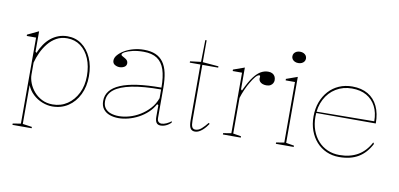

<svg xmlns="http://www.w3.org/2000/svg" viewBox="-80 -959 2949 1418"><g transform="rotate(10 1394.5 -250.5)"><path d="M70 200V190L130 180V-465H60V-475L144 -515V-362L152 -354Q167 -390 187.5 -420Q208 -450 234 -471Q260 -492 291 -503.5Q322 -515 358 -515Q419 -515 465 -481.5Q511 -448 537.5 -388.5Q564 -329 564 -251Q564 -174 534.5 -113.5Q505 -53 453.5 -19Q402 15 335 15Q298 15 259.5 0Q221 -15 190.5 -43.5Q160 -72 144 -111V180L214 190V200ZM335 0Q397 0 445 -32.5Q493 -65 521 -121.5Q549 -178 549 -251Q549 -324 525.5 -380Q502 -436 459 -468Q416 -500 358 -500Q313 -500 278 -480.5Q243 -461 216.5 -428.5Q190 -396 172 -357.5Q154 -319 144 -280V-190Q144 -160 157 -126.5Q170 -93 194.5 -64.5Q219 -36 254.5 -18Q290 0 335 0Z M931 -515Q982 -515 1017.5 -500Q1053 -485 1076 -454Q1099 -423 1109.5 -375Q1120 -327 1120 -262V-37Q1120 -17 1129.5 -8.5Q1139 0 1152 0Q1169 0 1188.5 -9Q1208 -18 1225 -31V-20Q1214 -9 1201 -1Q1188 7 1174.5 11Q1161 15 1148 15Q1126 15 1116 0.5Q1106 -14 1106 -43Q1106 -76 1106 -91.5Q1106 -107 1106 -114.5Q1106 -122 1106 -130L1096 -136Q1077 -100 1047 -72Q1017 -44 980.5 -24.5Q944 -5 905.5 5Q867 15 832 15Q796 15 766 4.5Q736 -6 717.5 -29.5Q699 -53 699 -91Q699 -176 800 -219Q901 -262 1106 -262Q1106 -344 1088.5 -396.5Q1071 -449 1032.5 -474.5Q994 -500 931 -500Q885 -500 849 -491.5Q813 -483 793 -472Q773 -461 773 -451Q773 -447 779 -442.5Q785 -438 801 -430Q826 -417 826 -395Q826 -376 810 -366.5Q794 -357 774 -357Q755 -357 738.5 -367Q722 -377 722 -398Q722 -419 739.5 -439.5Q757 -460 786.5 -477.5Q816 -495 853.5 -505Q891 -515 931 -515ZM1106 -248Q975 -248 887.5 -230.5Q800 -213 756.5 -178.5Q713 -144 713 -91Q713 -58 729 -38Q745 -18 772 -9Q799 0 832 0Q869 0 910 -11.5Q951 -23 989.5 -46.5Q1028 -70 1059 -104Q1090 -138 1106 -183Z M1406 15Q1381 15 1370.5 -3Q1360 -21 1360 -61V-480H1280V-490L1361 -500L1364 -664H1374V-500L1493 -490V-480H1374V-61Q1374 -28 1381.5 -14Q1389 0 1406 0Q1430 0 1451.5 -19Q1473 -38 1495 -66L1503 -60Q1495 -48 1484.5 -35Q1474 -22 1461 -10.5Q1448 1 1434 8Q1420 15 1406 15Z M1613 0V-10L1673 -20V-474H1603V-485L1687 -515V-352L1695 -344Q1712 -380 1727.5 -407.5Q1743 -435 1758 -454Q1784 -487 1809.5 -501Q1835 -515 1863 -515Q1881 -515 1893.5 -508.5Q1906 -502 1913 -490Q1920 -478 1920 -461Q1920 -449 1914 -438Q1908 -427 1896 -420Q1884 -413 1865 -413Q1849 -413 1836 -418Q1823 -423 1815.5 -432.5Q1808 -442 1808 -453Q1808 -457 1808.5 -459.5Q1809 -462 1809 -465Q1809 -468 1809 -470Q1809 -477 1803 -477Q1790 -477 1773.5 -457.5Q1757 -438 1740 -408Q1725 -383 1711 -351.5Q1697 -320 1687 -287V-20L1747 -10V0Z M2069 -616Q2054 -616 2042.5 -621.5Q2031 -627 2024.5 -636.5Q2018 -646 2018 -658Q2018 -671 2024.5 -680.5Q2031 -690 2042.5 -695.5Q2054 -701 2069 -701Q2084 -701 2095.5 -695.5Q2107 -690 2113.5 -680.5Q2120 -671 2120 -658Q2120 -646 2113.5 -636.5Q2107 -627 2095.5 -621.5Q2084 -616 2069 -616ZM2010 0V-10L2070 -20V-474H2000V-485L2084 -515V-20L2144 -10V0Z M2494 -515Q2563 -515 2611.5 -486.5Q2660 -458 2685.5 -404.5Q2711 -351 2711 -276H2263V-286L2697 -290Q2697 -355 2672.5 -402Q2648 -449 2603 -474.5Q2558 -500 2494 -500Q2427 -500 2374.5 -468Q2322 -436 2292.5 -379Q2263 -322 2263 -248Q2263 -193 2279.5 -147.5Q2296 -102 2325.5 -69Q2355 -36 2396 -18Q2437 0 2486 0Q2526 0 2560.5 -8.5Q2595 -17 2623.5 -33.5Q2652 -50 2675.5 -75.5Q2699 -101 2717 -135L2724 -125Q2706 -90 2682.5 -63.5Q2659 -37 2629.5 -19.5Q2600 -2 2564 6.5Q2528 15 2486 15Q2434 15 2390.5 -4.5Q2347 -24 2315.5 -59Q2284 -94 2266.5 -142Q2249 -190 2249 -248Q2249 -307 2267 -355.5Q2285 -404 2317.5 -440Q2350 -476 2395 -495.5Q2440 -515 2494 -515Z"/></g></svg>

Font: Kalnia Thin
Style: Regular
Weight: 250
Designer: Frida Medrano
Foundry: Frida Medrano
Version: Version 1.105